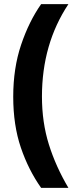

<svg xmlns="http://www.w3.org/2000/svg" viewBox="-20 -751 359 929"><path d="M44 -283Q44 -421 82 -534Q120 -647 179 -731H311Q183 -538 183 -284Q183 -159 216.5 -52Q250 55 311 158H179Q118 72 81 -36.5Q44 -145 44 -283Z"/></svg>

Font: Noto Sans Hebrew ExtraCondensed ExtraBold
Style: Regular
Weight: 800
Width: 2
Designer: Monotype Design Team
Foundry: Monotype Imaging Inc.
Version: Version 2.004; ttfautohint (v1.8.4.7-5d5b)